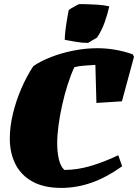

<svg xmlns="http://www.w3.org/2000/svg" viewBox="-20 -908 676 940"><path d="M280 12Q195 12 139 -19Q83 -50 55.5 -104.5Q28 -159 28 -230Q28 -287 43 -350Q58 -413 84 -473.5Q110 -534 143 -584Q179 -609 230.5 -629Q282 -649 341 -660.5Q400 -672 456 -672Q545 -672 630 -642L636 -630L577 -412L452 -404L447 -590H441Q419 -589 390 -586.5Q361 -584 344 -579Q327 -543 311.5 -494.5Q296 -446 284.5 -394.5Q273 -343 266.5 -294Q260 -245 260 -207Q260 -164 268 -129Q276 -94 295 -76Q358 -76 424 -95.5Q490 -115 559 -148L578 -94Q499 -38 426.5 -13Q354 12 280 12ZM297 -713Q297 -731 300.5 -760.5Q304 -790 309 -817.5Q314 -845 316 -857Q317 -860 329 -867.5Q341 -875 354 -881.5Q367 -888 369 -888Q377 -888 402 -887.5Q427 -887 457.5 -885Q488 -883 515 -877Q507 -840 492.5 -799Q478 -758 455 -724Q444 -717 433 -711Q422 -705 411 -698Q381 -698 353 -703Q325 -708 297 -713Z"/></svg>

Font: Labrada Black
Style: Italic
Weight: 900
Italic angle: -7°
Designer: Mercedes Jáuregui
Foundry: Omnibus-Type Team
Version: Version 1.000; ttfautohint (v1.8.4.7-5d5b)